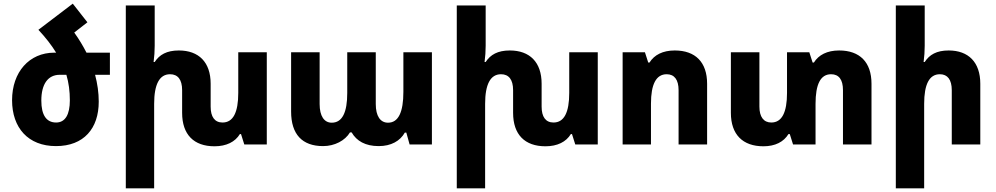

<svg xmlns="http://www.w3.org/2000/svg" viewBox="-20 -790 5446 1050"><path d="M520 -234C520 -283 513 -332 500 -381H581V-502H453C434 -539 412 -576 386 -612L458 -668L378 -770L190 -627C230 -584 262 -543 287 -502H277C140 -502 46 -396 46 -242C46 -91 134 9 286 9C439 9 520 -88 520 -234ZM287 -120C234 -120 206 -160 206 -240C206 -330 242 -381 307 -381H343C356 -337 362 -291 362 -241C362 -164 337 -120 287 -120Z M1283 -504V-282C1283 -175 1255 -120 1197 -120C1154 -120 1132 -151 1132 -207V-332C1132 -450 1067 -514 958 -514C892 -514 852 -491 826 -451H820C824 -480 826 -511 826 -540V-760H668V240H823V-222C823 -329 852 -384 910 -384C953 -384 976 -354 976 -297V-173C976 -54 1040 10 1153 10C1218 10 1266 -14 1292 -57H1298L1316 0H1439V-504Z M1747 9C1810 9 1867 -21 1894 -66H1903C1930 -19 1978 9 2051 9C2119 9 2168 -19 2194 -65H2202L2220 0H2342V-504H2186V-288C2186 -177 2159 -119 2102 -119C2060 -119 2035 -155 2035 -221V-504H1879V-282C1879 -175 1852 -119 1794 -119C1753 -119 1728 -155 1728 -221V-504H1572V-180C1572 -56 1632 9 1747 9Z M3093 -504V-282C3093 -175 3065 -120 3007 -120C2964 -120 2942 -151 2942 -207V-332C2942 -450 2877 -514 2768 -514C2702 -514 2662 -491 2636 -451H2630C2634 -480 2636 -511 2636 -540V-760H2478V240H2633V-222C2633 -329 2662 -384 2720 -384C2763 -384 2786 -354 2786 -297V-173C2786 -54 2850 10 2963 10C3028 10 3076 -14 3102 -57H3108L3126 0H3249V-504Z M3385 0H3540V-223C3540 -329 3568 -384 3626 -384C3668 -384 3691 -354 3691 -297V0H3847V-332C3847 -450 3783 -514 3670 -514C3605 -514 3558 -490 3532 -448H3525L3507 -504H3385Z M4569 -514C4504 -514 4457 -490 4431 -448H4424L4406 -504H4284V-282C4284 -175 4256 -120 4198 -120C4156 -120 4133 -151 4133 -207V-504H3977V-173C3977 -54 4042 10 4155 10C4219 10 4266 -14 4292 -57H4299L4317 0H4440V-222C4440 -329 4467 -384 4525 -384C4568 -384 4590 -354 4590 -297V0H4746V-332C4746 -450 4682 -514 4569 -514Z M5037 -760H4879V240H5034V-222C5034 -329 5062 -384 5120 -384C5162 -384 5185 -354 5185 -297V0H5341V-332C5341 -450 5276 -514 5168 -514C5102 -514 5063 -491 5037 -451H5031C5035 -480 5037 -511 5037 -540Z"/></svg>

Font: Noto Sans Armenian SemiCondensed Extra
Style: Regular
Weight: 800
Width: 4
Designer: Monotype Design Team
Foundry: Monotype Imaging Inc.
Version: Version 1.901